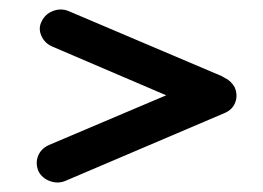

<svg xmlns="http://www.w3.org/2000/svg" viewBox="-20 -469 561 409"><path d="M458 -228 120 -84Q104 -77 87 -83Q70 -89 62 -104Q55 -121 61 -136.5Q67 -152 84 -160L334 -266L91 -370Q75 -377 68 -393Q61 -409 69 -424Q77 -440 94 -446Q111 -452 127 -445L452 -307L459 -303Q472 -297 480 -283Q487 -266 481 -250.5Q475 -235 458 -228Z"/></svg>

Font: Hoogli
Style: Bold
Weight: 700
Designer: Anand Singh Naorem
Foundry: Brand New Type
Version: Version 1.00 b007